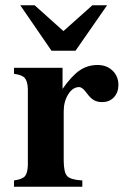

<svg xmlns="http://www.w3.org/2000/svg" viewBox="-20 -710 484 730"><path d="M293 -23.9V0H33.2V-23.9Q64.5 -28.3 74.7 -40Q85 -51.8 85.9 -82V-371.1Q85 -401.4 74 -413.6Q63 -425.8 33.2 -429.2V-452.1H217.8V-372.1Q252.9 -421.9 283 -442.4Q313 -462.9 351.1 -462.9Q385.7 -462.9 408 -441.4Q430.2 -419.9 430.2 -387.2Q430.2 -358.4 413.1 -340.1Q396 -321.8 368.2 -321.8Q349.6 -321.8 336.4 -329.6Q323.2 -337.4 309.1 -356.9Q293 -378.9 280.8 -378.9Q256.8 -378.9 239.5 -351.6Q222.2 -324.2 222.2 -286.1V-101.1Q222.2 -54.7 235.4 -40.5Q248.5 -26.4 293 -23.9ZM387.2 -689.9 267.1 -517.1H175.8L57.1 -689.9H111.8L221.2 -591.8L331.1 -689.9Z"/></svg>

Font: Accordance
Style: Bold
Weight: 700
Version: Version 1.2 (build January 31, 2020) Miklal Software Solutio